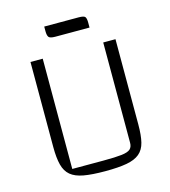

<svg xmlns="http://www.w3.org/2000/svg" viewBox="-117 -876 872 984"><g transform="rotate(-15 319.5 -383.5)"><path d="M320 15Q250 15 206 7Q162 -1 137.5 -21.5Q113 -42 103.5 -79Q94 -116 94 -173V-625H159V-40H325Q388 -40 421.5 -44Q455 -48 467.5 -59.5Q480 -71 480 -93V-625H545V-173Q545 -115 536 -78.5Q527 -42 502.5 -21.5Q478 -1 434 7Q390 15 320 15ZM251 -717Q222 -717 215.5 -726.5Q209 -736 209 -757V-782H391Q420 -782 426 -773.5Q432 -765 432 -744V-717Z"/></g></svg>

Font: Changa ExtraLight
Style: Regular
Weight: 250
Designer: Eduardo Rodriguez Tunni
Foundry: Eduardo Rodriguez Tunni
Version: Version 3.002; ttfautohint (v1.8.2)